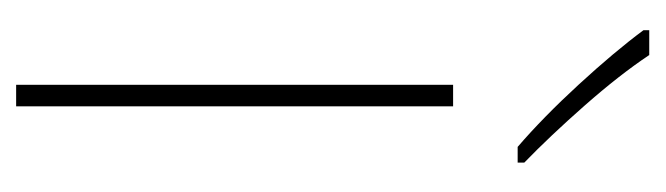

<svg xmlns="http://www.w3.org/2000/svg" viewBox="-306 -498 805 232"><g transform="rotate(90 96.0 -382.5)"><path d="M109 0H83V-528H109ZM47 -765Q71 -729 108 -687Q145 -645 177 -614V-606H158Q122 -637 82.5 -680Q43 -723 17 -758V-765Z"/></g></svg>

Font: Noto Sans Tamil SemiCondensed Thin
Style: Regular
Weight: 100
Width: 4
Designer: Jelle Bosma - Monotype Design Team
Foundry: Monotype Imaging Inc.
Version: Version 2.004; ttfautohint (v1.8.4.7-5d5b)